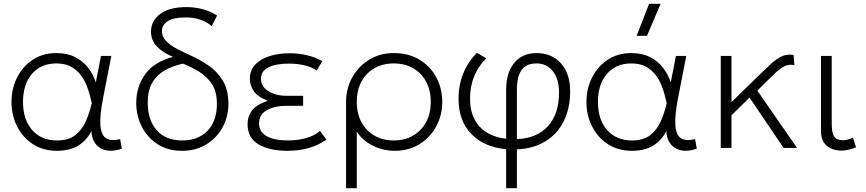

<svg xmlns="http://www.w3.org/2000/svg" viewBox="-20 -772 4518 1002"><path d="M277 15Q205 15 151.8 -19.8Q98.5 -54.5 69.2 -112.5Q40 -170.5 40 -240Q40 -309.5 69.2 -367.5Q98.5 -425.5 151 -460.2Q203.5 -495 274 -495Q331 -495 372.2 -474Q413.5 -453 440 -418.2Q466.5 -383.5 480 -342L507 -480H561L518 -260Q499.5 -165.5 504.2 -115Q509 -64.5 535.2 -49.5Q561.5 -34.5 607 -46L616 4Q548.5 27 504.2 1Q460 -25 457 -88Q431.5 -38.5 387.8 -11.8Q344 15 277 15ZM278 -39Q336.5 -39 371.8 -66Q407 -93 427 -137.2Q447 -181.5 459 -234Q455 -249.5 448.8 -274.8Q442.5 -300 430.8 -328.8Q419 -357.5 399.2 -383Q379.5 -408.5 349 -424.8Q318.5 -441 274 -441Q194.5 -441 147.2 -386.8Q100 -332.5 100 -240Q100 -148 147.8 -93.5Q195.5 -39 278 -39Z M930 15Q856.5 15 803 -19.2Q749.5 -53.5 720.2 -110.5Q691 -167.5 691 -236Q691 -318.5 737.2 -383.8Q783.5 -449 883 -475Q830 -497 799 -529.2Q768 -561.5 768 -607Q768 -662.5 815.5 -698.8Q863 -735 953 -735Q995 -735 1034.5 -725Q1074 -715 1113 -691L1085 -636Q1053.5 -661 1020.2 -671Q987 -681 951 -681Q883.5 -681 854.2 -661Q825 -641 825 -610Q825 -580 847.5 -557.2Q870 -534.5 905 -516.2Q940 -498 978 -481Q1026 -459.5 1070.5 -428.5Q1115 -397.5 1143.5 -350Q1172 -302.5 1172 -231Q1172 -162.5 1141.2 -106.8Q1110.5 -51 1056 -18Q1001.5 15 930 15ZM931 -39Q1014.5 -39 1063.2 -89.8Q1112 -140.5 1112 -231Q1112 -292.5 1086.5 -332.2Q1061 -372 1020.5 -397Q980 -422 935 -440Q879.5 -427.5 838.2 -403.8Q797 -380 774 -339.5Q751 -299 751 -236Q751 -145.5 798 -92.2Q845 -39 931 -39Z M1480 15Q1388 15 1330 -18.2Q1272 -51.5 1272 -125Q1272 -164 1294.2 -194.5Q1316.5 -225 1377 -246Q1322.5 -268 1303.2 -298.2Q1284 -328.5 1284 -360Q1284 -406 1312.8 -435.8Q1341.5 -465.5 1388.5 -479.8Q1435.5 -494 1490 -494Q1536.5 -494 1579 -484.5Q1621.5 -475 1662 -453L1633 -404Q1604.5 -423 1568 -431.5Q1531.5 -440 1487 -440Q1449 -440 1416 -432.8Q1383 -425.5 1362.5 -408.2Q1342 -391 1342 -361Q1342 -320 1380.8 -296Q1419.5 -272 1478 -272H1562V-220H1478Q1413.5 -220 1372.8 -197.2Q1332 -174.5 1332 -128Q1332 -83 1372.2 -61Q1412.5 -39 1483 -39Q1535 -39 1579 -51.8Q1623 -64.5 1650 -89L1684 -43Q1640 -13 1589.2 1Q1538.5 15 1480 15Z M1786 210V-240Q1786 -309.5 1818 -367.5Q1850 -425.5 1906.2 -460.2Q1962.5 -495 2035 -495Q2112 -495 2168.8 -460.8Q2225.5 -426.5 2256.8 -368.5Q2288 -310.5 2288 -240Q2288 -170.5 2256.5 -112.5Q2225 -54.5 2169.2 -19.8Q2113.5 15 2041 15Q1978 15 1924.2 -12.5Q1870.5 -40 1842 -85V210ZM2035 -39Q2091.5 -39 2135 -63.8Q2178.5 -88.5 2203.2 -133.5Q2228 -178.5 2228 -240Q2228 -301.5 2203.2 -346.8Q2178.5 -392 2135 -416.5Q2091.5 -441 2035 -441Q1978.5 -441 1935 -416.5Q1891.5 -392 1866.8 -346.8Q1842 -301.5 1842 -240Q1842 -178.5 1866.8 -133.5Q1891.5 -88.5 1935 -63.8Q1978.5 -39 2035 -39Z M2621.5 210V6.5Q2506 -4 2439.5 -73Q2373 -142 2373 -256.5Q2373 -397 2468.5 -496.5L2518 -468Q2433 -384 2433 -256.5Q2433 -166.5 2482.2 -112.2Q2531.5 -58 2621.5 -48V-303Q2621.5 -393 2663.8 -444Q2706 -495 2780 -495Q2860 -495 2907.8 -441Q2955.5 -387 2955.5 -296Q2955.5 -206.5 2922 -139.5Q2888.5 -72.5 2826 -34.2Q2763.5 4 2677.5 7.5V210ZM2677.5 -300V-46Q2782 -50 2839.8 -113.8Q2897.5 -177.5 2897.5 -289.5Q2897.5 -359 2865.5 -400Q2833.5 -441 2780 -441Q2727 -441 2702.2 -407Q2677.5 -373 2677.5 -300Z M3277.5 15Q3205.5 15 3152.2 -19.8Q3099 -54.5 3069.8 -112.5Q3040.5 -170.5 3040.5 -240Q3040.5 -309.5 3069.8 -367.5Q3099 -425.5 3151.5 -460.2Q3204 -495 3274.5 -495Q3331.5 -495 3372.8 -474Q3414 -453 3440.5 -418.2Q3467 -383.5 3480.5 -342L3507.5 -480H3561.5L3518.5 -260Q3500 -165.5 3504.8 -115Q3509.5 -64.5 3535.8 -49.5Q3562 -34.5 3607.5 -46L3616.5 4Q3549 27 3504.8 1Q3460.5 -25 3457.5 -88Q3432 -38.5 3388.2 -11.8Q3344.5 15 3277.5 15ZM3278.5 -39Q3337 -39 3372.2 -66Q3407.5 -93 3427.5 -137.2Q3447.5 -181.5 3459.5 -234Q3455.5 -249.5 3449.2 -274.8Q3443 -300 3431.2 -328.8Q3419.5 -357.5 3399.8 -383Q3380 -408.5 3349.5 -424.8Q3319 -441 3274.5 -441Q3195 -441 3147.8 -386.8Q3100.5 -332.5 3100.5 -240Q3100.5 -148 3148.2 -93.5Q3196 -39 3278.5 -39ZM3302.5 -585 3367.5 -752H3427.5L3356.5 -585Z M3741.5 0V-480H3797.5V-239L3924.5 -363Q3965.5 -403 3997.2 -433Q4029 -463 4058.2 -477.2Q4087.5 -491.5 4121.5 -485L4125.5 -432Q4098.5 -438 4075.2 -427Q4052 -416 4026.2 -391.5Q4000.5 -367 3965.5 -332L3932.5 -299L4139.5 0H4069.5L3891.5 -263L3797.5 -170V0Z M4371.5 14Q4326 14 4295.2 -11Q4264.5 -36 4264.5 -90V-480H4320.5V-128Q4320.5 -78.5 4333.2 -59.2Q4346 -40 4379.5 -40Q4400.5 -40 4431.5 -53L4447.5 -3Q4429 4.5 4409.2 9.2Q4389.5 14 4371.5 14Z"/></svg>

Font: Geologica Thin
Style: Regular
Weight: 100
Designer: Sindre Bremnes, Frode Helland
Foundry: Monokrom Skriftforlag AS
Version: Version 1.010; ttfautohint (v1.8.4.7-5d5b);gftools[0.9.28]